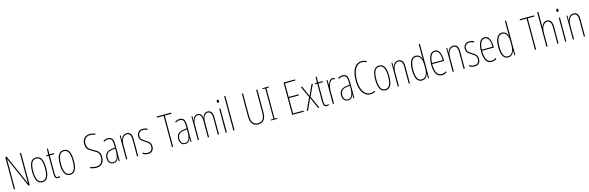

<svg xmlns="http://www.w3.org/2000/svg" viewBox="93 -2473 12572 4095"><g transform="rotate(-15 6379.0 -426.0)"><path d="M427 -51H397L105 -715H103Q104 -695 104 -668Q104 -641 104 -599V-51H78V-765H109L400 -105H402Q402 -139 401.5 -174.5Q401 -210 401 -232V-765H427Z M861 -315Q861 -175 823 -108Q785 -41 708 -41Q550 -41 550 -317Q550 -451 588.5 -519.5Q627 -588 706 -588Q791 -588 826 -515Q861 -442 861 -315ZM576 -317Q576 -194 608 -130Q640 -66 707 -66Q773 -66 804 -127Q835 -188 835 -316Q835 -431 806.5 -497Q778 -563 706 -563Q637 -563 606.5 -499.5Q576 -436 576 -317Z M1054 -65Q1067 -65 1079.5 -68.5Q1092 -72 1099 -76V-51Q1089 -47 1078 -44Q1067 -41 1053 -41Q1007 -41 992.5 -72Q978 -103 978 -163V-554H928V-572L976 -579L983 -707H1004V-578H1103V-554H1004V-159Q1004 -111 1014 -88Q1024 -65 1054 -65Z M1473 -315Q1473 -175 1435 -108Q1397 -41 1320 -41Q1162 -41 1162 -317Q1162 -451 1200.5 -519.5Q1239 -588 1318 -588Q1403 -588 1438 -515Q1473 -442 1473 -315ZM1188 -317Q1188 -194 1220 -130Q1252 -66 1319 -66Q1385 -66 1416 -127Q1447 -188 1447 -316Q1447 -431 1418.5 -497Q1390 -563 1318 -563Q1249 -563 1218.5 -499.5Q1188 -436 1188 -317Z M2075 -236Q2075 -142 2030 -91.5Q1985 -41 1901 -41Q1873 -41 1836.5 -47Q1800 -53 1771 -66V-95Q1797 -83 1833 -75Q1869 -67 1901 -67Q1976 -67 2012 -113Q2048 -159 2048 -236Q2048 -284 2034 -312.5Q2020 -341 1991 -361.5Q1962 -382 1918 -405Q1880 -426 1847.5 -448Q1815 -470 1795.5 -504.5Q1776 -539 1776 -596Q1776 -685 1824 -730Q1872 -775 1948 -775Q1982 -775 2014 -766.5Q2046 -758 2066 -747L2055 -725Q2026 -740 1997 -745Q1968 -750 1948 -750Q1878 -750 1840.5 -708.5Q1803 -667 1803 -596Q1803 -547 1820.5 -516.5Q1838 -486 1867 -466Q1896 -446 1930 -427Q1976 -403 2008 -381Q2040 -359 2057.5 -326Q2075 -293 2075 -236Z M2295 -588Q2358 -588 2386.5 -547.5Q2415 -507 2415 -409V-51H2394L2393 -144H2391Q2385 -119 2372.5 -95.5Q2360 -72 2336.5 -56.5Q2313 -41 2275 -41Q2233 -41 2207 -61Q2181 -81 2168.5 -112.5Q2156 -144 2156 -180Q2156 -259 2201 -298.5Q2246 -338 2328 -348L2389 -355V-406Q2389 -496 2367 -529.5Q2345 -563 2295 -563Q2277 -563 2253 -557Q2229 -551 2201 -534L2190 -556Q2241 -588 2295 -588ZM2327 -325Q2253 -317 2217.5 -281.5Q2182 -246 2182 -180Q2182 -124 2207 -93.5Q2232 -63 2275 -63Q2338 -63 2364 -121Q2390 -179 2390 -271V-332Z M2709 -588Q2764 -588 2793.5 -549.5Q2823 -511 2823 -426V-51H2797V-416Q2797 -496 2773.5 -530Q2750 -564 2709 -564Q2657 -564 2619 -513.5Q2581 -463 2581 -362V-51H2555V-578H2575L2576 -466H2578Q2585 -496 2600.5 -524Q2616 -552 2642.5 -570Q2669 -588 2709 -588Z M3170 -174Q3170 -114 3137.5 -77.5Q3105 -41 3039 -41Q3002 -41 2973.5 -51Q2945 -61 2928 -72V-103Q2950 -87 2979 -77Q3008 -67 3039 -67Q3092 -67 3117.5 -95.5Q3143 -124 3143 -176Q3143 -211 3132 -232.5Q3121 -254 3100 -270.5Q3079 -287 3049 -305Q3015 -326 2988.5 -346.5Q2962 -367 2946.5 -393.5Q2931 -420 2931 -459Q2931 -512 2964 -550Q2997 -588 3067 -588Q3126 -588 3167 -561L3154 -538Q3138 -550 3114 -556.5Q3090 -563 3066 -563Q3017 -563 2987 -536Q2957 -509 2957 -458Q2957 -415 2981.5 -388Q3006 -361 3054 -331Q3087 -311 3113 -291.5Q3139 -272 3154.5 -245Q3170 -218 3170 -174Z M3594 -51H3568V-740H3421V-765H3742V-740H3594Z M3879 -588Q3942 -588 3970.5 -547.5Q3999 -507 3999 -409V-51H3978L3977 -144H3975Q3969 -119 3956.5 -95.5Q3944 -72 3920.5 -56.5Q3897 -41 3859 -41Q3817 -41 3791 -61Q3765 -81 3752.5 -112.5Q3740 -144 3740 -180Q3740 -259 3785 -298.5Q3830 -338 3912 -348L3973 -355V-406Q3973 -496 3951 -529.5Q3929 -563 3879 -563Q3861 -563 3837 -557Q3813 -551 3785 -534L3774 -556Q3825 -588 3879 -588ZM3911 -325Q3837 -317 3801.5 -281.5Q3766 -246 3766 -180Q3766 -124 3791 -93.5Q3816 -63 3859 -63Q3922 -63 3948 -121Q3974 -179 3974 -271V-332Z M4497 -588Q4548 -588 4577.5 -549Q4607 -510 4607 -425V-51H4581V-423Q4581 -500 4556.5 -532Q4532 -564 4496 -564Q4447 -564 4417 -516.5Q4387 -469 4387 -392V-51H4361V-406Q4361 -468 4350 -502.5Q4339 -537 4320 -550.5Q4301 -564 4277 -564Q4239 -564 4214 -537.5Q4189 -511 4177 -471Q4165 -431 4165 -388V-51H4139V-578H4158L4161 -479H4163Q4171 -502 4183 -527.5Q4195 -553 4217.5 -570.5Q4240 -588 4277 -588Q4328 -588 4350.5 -555.5Q4373 -523 4378 -482H4381Q4396 -527 4422 -557.5Q4448 -588 4497 -588Z M4767 -775Q4781 -775 4786.5 -764.5Q4792 -754 4792 -742Q4792 -726 4785 -716.5Q4778 -707 4766 -707Q4753 -707 4747 -717.5Q4741 -728 4741 -741Q4741 -753 4746.5 -764Q4752 -775 4767 -775ZM4779 -578V-51H4753V-578Z M4950 -51H4924V-811H4950Z M5644 -268Q5644 -181 5621 -131.5Q5598 -82 5559.5 -61.5Q5521 -41 5473 -41Q5391 -41 5346.5 -95.5Q5302 -150 5302 -268V-765H5328V-272Q5328 -160 5366.5 -113Q5405 -66 5473 -66Q5516 -66 5548.5 -84.5Q5581 -103 5599.5 -148Q5618 -193 5618 -272V-765H5644Z M5897 -51H5754V-70L5814 -73V-742L5754 -746V-765H5897V-746L5839 -742V-73L5897 -70Z M6478 -51H6223V-765H6478V-740H6249V-439H6465V-414H6249V-76H6478Z M6669 -323 6553 -578H6582L6685 -345L6790 -578H6819L6701 -321L6823 -51H6794L6685 -298L6572 -51H6543Z M6987 -65Q7000 -65 7012.5 -68.5Q7025 -72 7032 -76V-51Q7022 -47 7011 -44Q7000 -41 6986 -41Q6940 -41 6925.5 -72Q6911 -103 6911 -163V-554H6861V-572L6909 -579L6916 -707H6937V-578H7036V-554H6937V-159Q6937 -111 6947 -88Q6957 -65 6987 -65Z M7257 -586Q7267 -586 7279.5 -583.5Q7292 -581 7302 -575L7294 -551Q7288 -554 7278 -557Q7268 -560 7257 -560Q7230 -560 7209 -538.5Q7188 -517 7174 -482.5Q7160 -448 7153 -407.5Q7146 -367 7146 -328V-51H7120V-578H7140L7145 -460H7147Q7155 -487 7167.5 -516Q7180 -545 7202 -565.5Q7224 -586 7257 -586Z M7476 -588Q7539 -588 7567.5 -547.5Q7596 -507 7596 -409V-51H7575L7574 -144H7572Q7566 -119 7553.5 -95.5Q7541 -72 7517.5 -56.5Q7494 -41 7456 -41Q7414 -41 7388 -61Q7362 -81 7349.5 -112.5Q7337 -144 7337 -180Q7337 -259 7382 -298.5Q7427 -338 7509 -348L7570 -355V-406Q7570 -496 7548 -529.5Q7526 -563 7476 -563Q7458 -563 7434 -557Q7410 -551 7382 -534L7371 -556Q7422 -588 7476 -588ZM7508 -325Q7434 -317 7398.5 -281.5Q7363 -246 7363 -180Q7363 -124 7388 -93.5Q7413 -63 7456 -63Q7519 -63 7545 -121Q7571 -179 7571 -271V-332Z M7950 -750Q7894 -750 7855 -721Q7816 -692 7792 -643.5Q7768 -595 7757 -534Q7746 -473 7746 -408Q7746 -307 7771.5 -229.5Q7797 -152 7843.5 -109Q7890 -66 7954 -66Q7988 -66 8014 -75.5Q8040 -85 8055 -94V-67Q8036 -56 8009.5 -48.5Q7983 -41 7954 -41Q7883 -41 7830 -85.5Q7777 -130 7748 -213Q7719 -296 7719 -409Q7719 -480 7731.5 -546Q7744 -612 7771.5 -663.5Q7799 -715 7843 -745Q7887 -775 7950 -775Q8006 -775 8056 -747L8043 -724Q8019 -739 7994.5 -744.5Q7970 -750 7950 -750Z M8437 -315Q8437 -175 8399 -108Q8361 -41 8284 -41Q8126 -41 8126 -317Q8126 -451 8164.5 -519.5Q8203 -588 8282 -588Q8367 -588 8402 -515Q8437 -442 8437 -315ZM8152 -317Q8152 -194 8184 -130Q8216 -66 8283 -66Q8349 -66 8380 -127Q8411 -188 8411 -316Q8411 -431 8382.5 -497Q8354 -563 8282 -563Q8213 -563 8182.5 -499.5Q8152 -436 8152 -317Z M8708 -588Q8763 -588 8792.5 -549.5Q8822 -511 8822 -426V-51H8796V-416Q8796 -496 8772.5 -530Q8749 -564 8708 -564Q8656 -564 8618 -513.5Q8580 -463 8580 -362V-51H8554V-578H8574L8575 -466H8577Q8584 -496 8599.5 -524Q8615 -552 8641.5 -570Q8668 -588 8708 -588Z M9086 -41Q9012 -41 8974.5 -109Q8937 -177 8937 -307Q8937 -445 8977 -516.5Q9017 -588 9090 -588Q9128 -588 9154.5 -571.5Q9181 -555 9197.5 -530Q9214 -505 9219 -480H9221Q9220 -499 9219.5 -515.5Q9219 -532 9219 -548V-811H9245V-51H9225L9221 -157H9219Q9213 -130 9197 -103.5Q9181 -77 9154 -59Q9127 -41 9086 -41ZM9088 -66Q9151 -66 9185 -122.5Q9219 -179 9219 -272V-366Q9219 -454 9185 -508.5Q9151 -563 9091 -563Q9029 -563 8996.5 -498Q8964 -433 8964 -307Q8964 -193 8993 -129.5Q9022 -66 9088 -66Z M9510 -588Q9563 -588 9593 -554Q9623 -520 9636 -466Q9649 -412 9649 -352V-324H9388Q9387 -199 9422.5 -132.5Q9458 -66 9529 -66Q9581 -66 9633 -103V-73Q9612 -59 9586 -50Q9560 -41 9529 -41Q9443 -41 9402.5 -114.5Q9362 -188 9362 -315Q9362 -439 9398 -513.5Q9434 -588 9510 -588ZM9510 -563Q9458 -563 9426 -510Q9394 -457 9389 -348H9625Q9626 -407 9614.5 -455.5Q9603 -504 9577.5 -533.5Q9552 -563 9510 -563Z M9920 -588Q9975 -588 10004.5 -549.5Q10034 -511 10034 -426V-51H10008V-416Q10008 -496 9984.5 -530Q9961 -564 9920 -564Q9868 -564 9830 -513.5Q9792 -463 9792 -362V-51H9766V-578H9786L9787 -466H9789Q9796 -496 9811.5 -524Q9827 -552 9853.5 -570Q9880 -588 9920 -588Z M10381 -174Q10381 -114 10348.5 -77.5Q10316 -41 10250 -41Q10213 -41 10184.5 -51Q10156 -61 10139 -72V-103Q10161 -87 10190 -77Q10219 -67 10250 -67Q10303 -67 10328.5 -95.5Q10354 -124 10354 -176Q10354 -211 10343 -232.5Q10332 -254 10311 -270.5Q10290 -287 10260 -305Q10226 -326 10199.5 -346.5Q10173 -367 10157.5 -393.5Q10142 -420 10142 -459Q10142 -512 10175 -550Q10208 -588 10278 -588Q10337 -588 10378 -561L10365 -538Q10349 -550 10325 -556.5Q10301 -563 10277 -563Q10228 -563 10198 -536Q10168 -509 10168 -458Q10168 -415 10192.5 -388Q10217 -361 10265 -331Q10298 -311 10324 -291.5Q10350 -272 10365.5 -245Q10381 -218 10381 -174Z M10610 -588Q10663 -588 10693 -554Q10723 -520 10736 -466Q10749 -412 10749 -352V-324H10488Q10487 -199 10522.5 -132.5Q10558 -66 10629 -66Q10681 -66 10733 -103V-73Q10712 -59 10686 -50Q10660 -41 10629 -41Q10543 -41 10502.5 -114.5Q10462 -188 10462 -315Q10462 -439 10498 -513.5Q10534 -588 10610 -588ZM10610 -563Q10558 -563 10526 -510Q10494 -457 10489 -348H10725Q10726 -407 10714.5 -455.5Q10703 -504 10677.5 -533.5Q10652 -563 10610 -563Z M10990 -41Q10916 -41 10878.5 -109Q10841 -177 10841 -307Q10841 -445 10881 -516.5Q10921 -588 10994 -588Q11032 -588 11058.5 -571.5Q11085 -555 11101.5 -530Q11118 -505 11123 -480H11125Q11124 -499 11123.5 -515.5Q11123 -532 11123 -548V-811H11149V-51H11129L11125 -157H11123Q11117 -130 11101 -103.5Q11085 -77 11058 -59Q11031 -41 10990 -41ZM10992 -66Q11055 -66 11089 -122.5Q11123 -179 11123 -272V-366Q11123 -454 11089 -508.5Q11055 -563 10995 -563Q10933 -563 10900.5 -498Q10868 -433 10868 -307Q10868 -193 10897 -129.5Q10926 -66 10992 -66Z M11609 -51H11583V-740H11436V-765H11757V-740H11609Z M11862 -543Q11862 -520 11862 -506Q11862 -492 11860 -475H11862Q11870 -501 11885 -527Q11900 -553 11925.5 -570.5Q11951 -588 11989 -588Q12045 -588 12074.5 -545.5Q12104 -503 12104 -417V-51H12078V-411Q12078 -495 12052.5 -529Q12027 -563 11988 -563Q11956 -563 11927 -540.5Q11898 -518 11880 -471Q11862 -424 11862 -349V-51H11836V-811H11862Z M12264 -775Q12278 -775 12283.5 -764.5Q12289 -754 12289 -742Q12289 -726 12282 -716.5Q12275 -707 12263 -707Q12250 -707 12244 -717.5Q12238 -728 12238 -741Q12238 -753 12243.5 -764Q12249 -775 12264 -775ZM12276 -578V-51H12250V-578Z M12575 -588Q12630 -588 12659.5 -549.5Q12689 -511 12689 -426V-51H12663V-416Q12663 -496 12639.5 -530Q12616 -564 12575 -564Q12523 -564 12485 -513.5Q12447 -463 12447 -362V-51H12421V-578H12441L12442 -466H12444Q12451 -496 12466.5 -524Q12482 -552 12508.5 -570Q12535 -588 12575 -588Z"/></g></svg>

Font: Noto Sans Tamil UI ExtraCondensed Thin
Style: Regular
Weight: 100
Width: 2
Designer: Jelle Bosma - Monotype Design Team
Foundry: Monotype Imaging Inc.
Version: Version 2.004; ttfautohint (v1.8.4.7-5d5b)